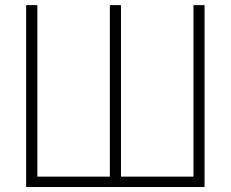

<svg xmlns="http://www.w3.org/2000/svg" viewBox="-20 -748 923 768"><path d="M84.5 -727.5H129.4V-41.5H419.4V-727.5H463.9V-41.5H753.9V-727.5H798.3V0H84.5Z"/></svg>

Font: Inter 28pt ExtraLight
Style: Regular
Weight: 250
Designer: Rasmus Andersson
Foundry: rsms
Version: Version 4.001;git-66647c0bb